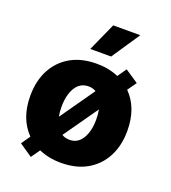

<svg xmlns="http://www.w3.org/2000/svg" viewBox="-145 -881 912 1025"><g transform="rotate(20 310.5 -369.0)"><path d="M148.4 36.6 74.2 -13.8 109.4 -64.3Q34.1 -140.6 34.1 -269.9Q34.1 -354 67.3 -417.4Q100.5 -480.8 162.3 -516.2Q224.1 -551.5 309.7 -551.5Q378.9 -551.5 434.3 -527.3L469.5 -577.8L545.1 -527.3L509.2 -476.2Q585.2 -399.9 585.2 -269.9Q585.2 -186.1 552 -122.7Q518.8 -59.3 457.2 -24Q395.6 11.4 309.7 11.4Q239.3 11.4 183.6 -13.5ZM215.9 -216.3 353 -411.6Q334.2 -422.9 310.7 -422.9Q262.4 -422.9 236.7 -380.9Q210.9 -338.8 210.9 -271Q210.9 -241.1 215.9 -216.3ZM310.7 -119.7Q357.2 -119.7 382.8 -161.6Q408.4 -203.5 408.4 -271Q408.4 -300.4 403.4 -326L266.7 -131.4Q286.2 -119.7 310.7 -119.7ZM249.6 -613.6 321.7 -773.8H475.5L367.9 -613.6Z"/></g></svg>

Font: Inter UI Extra Bold
Style: Regular
Weight: 800
Designer: Rasmus Andersson
Foundry: rsms
Version: 3.2;8d6f07862